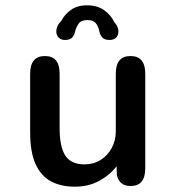

<svg xmlns="http://www.w3.org/2000/svg" viewBox="-20 -692 659 723"><path d="M149.5 -481Q204.5 -481 204.5 -414.5V-210Q204.5 -138.5 226.2 -105.8Q248 -73 298 -73Q332.5 -73 359 -89.8Q385.5 -106.5 400.8 -134.8Q416 -163 416 -196.5V-414.5Q416 -481 471.5 -481Q527 -481 527 -414.5V-58Q527 8.5 471.5 8.5Q429.5 8.5 420 -33L419 -66Q393.5 -32.5 353.2 -10.8Q313 11 261.5 11Q210 11 172.2 -9Q134.5 -29 114 -74Q93.5 -119 93.5 -194V-414.5Q93.5 -481 149.5 -481ZM392.5 -541.5Q373.5 -541.5 365 -551.2Q356.5 -561 354 -574.5Q351.5 -589.5 342 -603Q332.5 -616.5 309 -616.5Q285.5 -616.5 276 -602.8Q266.5 -589 263 -574Q260.5 -560.5 252.2 -551Q244 -541.5 224.5 -541.5Q210 -541.5 201 -550.5Q192 -559.5 192 -574.5Q192 -583 196.2 -593Q200.5 -603 210.5 -612.5Q222.5 -637 246.8 -654.5Q271 -672 308 -672Q347 -672 372.8 -653.2Q398.5 -634.5 410.5 -608.5Q419 -599.5 422.5 -590.2Q426 -581 426 -573.5Q426 -559 417.2 -550.2Q408.5 -541.5 392.5 -541.5Z"/></svg>

Font: Sono ExtraLight Monospace Medium
Style: Regular
Weight: 500
Version: Version 2.112